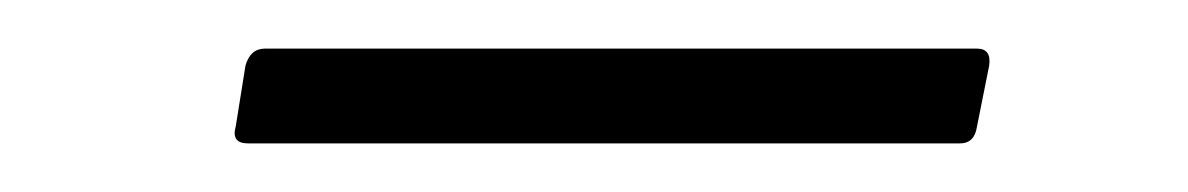

<svg xmlns="http://www.w3.org/2000/svg" viewBox="-20 -305 489 79"><path d="M82 -246Q75 -246 77 -253L81 -278Q83 -285 89 -285H382Q388 -285 387 -278L382 -253Q381 -246 375 -246Z"/></svg>

Font: Sofia Sans Semi Condensed Light
Style: Italic
Weight: 300
Italic angle: -9°
Version: Version 4.100